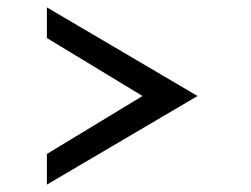

<svg xmlns="http://www.w3.org/2000/svg" viewBox="-20 -542 680 520"><path d="M107 -42 515 -282 107 -522V-439L366 -282L107 -125Z"/></svg>

Font: Charger Monospace
Style: Regular
Weight: 400
Designer: Jasper
Foundry: Cannot Into Space Fonts
Version: Version 0.980